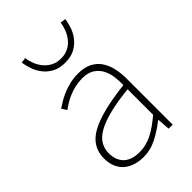

<svg xmlns="http://www.w3.org/2000/svg" viewBox="-235 -893 1006 1006"><g transform="rotate(-45 268.0 -390.0)"><path d="M218 13Q187 13 159.5 4.5Q132 -4 111 -21Q90 -38 78 -65.5Q66 -93 66 -130Q66 -218 149 -263.5Q232 -309 410 -329Q411 -361 406.5 -392.5Q402 -424 388 -449.5Q374 -475 348.5 -491Q323 -507 282 -507Q254 -507 228.5 -501Q203 -495 181 -485.5Q159 -476 141 -465Q123 -454 110 -444L92 -472Q105 -481 124.5 -493Q144 -505 168.5 -515.5Q193 -526 222.5 -533Q252 -540 285 -540Q331 -540 362 -524Q393 -508 411.5 -480.5Q430 -453 438 -417Q446 -381 446 -341V0H416L411 -70H408Q367 -37 319 -12Q271 13 218 13ZM221 -20Q269 -20 313.5 -42Q358 -64 410 -109V-298Q324 -289 265.5 -274Q207 -259 171 -238.5Q135 -218 119 -191Q103 -164 103 -131Q103 -101 112.5 -79.5Q122 -58 138 -45Q154 -32 175.5 -26Q197 -20 221 -20ZM278 -627Q236 -627 207 -642.5Q178 -658 159 -682Q140 -706 130 -734.5Q120 -763 117 -789L146 -793Q149 -769 158.5 -745Q168 -721 184.5 -701.5Q201 -682 224 -670Q247 -658 278 -658Q309 -658 332 -670Q355 -682 371 -701.5Q387 -721 396.5 -745Q406 -769 409 -793L439 -789Q436 -763 426 -734.5Q416 -706 397 -682Q378 -658 349 -642.5Q320 -627 278 -627Z"/></g></svg>

Font: Kinto Sans Thin
Style: Regular
Weight: 100
Designer: Authors: Ryoko NISHIZUKA  (kana & ideographs); Paul D. Hunt (Latin, Greek & Cyrillic); Wenlong ZHANG  (bopomofo); Sandol
Foundry: Adobe Systems Incorporated, ookami Inc.
Version: Version 0.001